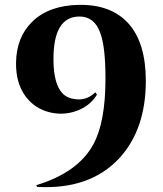

<svg xmlns="http://www.w3.org/2000/svg" viewBox="-20 -731 669 790"><path d="M379 -342Q352 -296 296 -275Q241 -255 184 -269Q124 -284 87 -332Q45 -387 46 -472Q47 -578 113 -642Q182 -709 305 -711Q437 -713 508 -635Q580 -555 580 -398Q580 -198 470 -79Q349 50 133 38L129 31Q301 -21 364 -137Q414 -228 414 -408Q414 -540 392 -597Q368 -663 307 -663Q199 -663 200 -485Q201 -334 284 -324Q334 -314 372 -351Z"/></svg>

Font: Cinzel Bold(RUS BY LYAJKA)
Style: Regular
Weight: 700
Designer: Natanael Gama
Version: Version 1.001;PS 001.001;hotconv 1.0.56;makeotf.lib2.0.21325